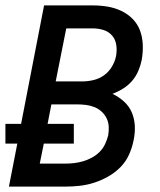

<svg xmlns="http://www.w3.org/2000/svg" viewBox="-23 -690 593 710"><path d="M10 0 41 -159H-3V-232H55L140 -670H320Q348 -670 375 -665.5Q402 -661 426 -649.5Q450 -638 468 -619.5Q486 -601 495 -576.5Q504 -552 505 -524Q506 -496 501 -468Q497 -448 488.5 -428Q480 -408 466 -391.5Q452 -375 433 -363Q414 -351 393 -343Q416 -332 435 -315Q454 -298 464 -275Q474 -252 475.5 -225.5Q477 -199 471 -171Q466 -145 454.5 -119Q443 -93 423 -72.5Q403 -52 377.5 -37.5Q352 -23 325.5 -14.5Q299 -6 272.5 -3Q246 0 220 0ZM183 -389H282Q302 -389 323 -394Q344 -399 361.5 -411.5Q379 -424 390.5 -443Q402 -462 406 -482Q410 -503 407 -523.5Q404 -544 391.5 -558.5Q379 -573 360 -579Q341 -585 320 -585H222ZM124 -85H219Q235 -85 252 -87Q269 -89 285.5 -94Q302 -99 317.5 -107.5Q333 -116 345.5 -128.5Q358 -141 365.5 -157Q373 -173 377 -189Q380 -206 379 -222.5Q378 -239 371 -253Q364 -267 352.5 -277.5Q341 -288 326 -294Q311 -300 294.5 -302Q278 -304 261 -304H167L153 -232H250V-159H139Z"/></svg>

Font: Lode Dark Term
Style: Bold Italic
Weight: 700
Italic angle: -11°
Monospace: yes
Designer: Belleve Invis
Foundry: Belleve Invis
Version: Version 29.2.0